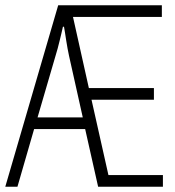

<svg xmlns="http://www.w3.org/2000/svg" viewBox="-25 -706 662 726"><path d="M-5 0 195 -686H587V-642H251L311 -373H557V-329H321L385 -44H591V0H346L297 -218H104L41 0ZM117 -262H288L236 -495Q233 -508 230.5 -522.5Q228 -537 225.5 -552Q223 -567 221 -581Q219 -595 217 -605H213Q211 -595 207.5 -581Q204 -567 200.5 -552Q197 -537 193 -522.5Q189 -508 185 -495Z"/></svg>

Font: Archivo ExtraCondensed Thin
Style: Regular
Weight: 250
Width: 2
Designer: Hector Gatti
Foundry: Omnibus-Type
Version: Version 2.001